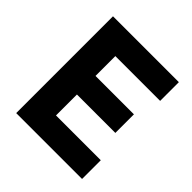

<svg xmlns="http://www.w3.org/2000/svg" viewBox="-186 -839 979 979"><g transform="rotate(45 303.5 -349.0)"><path d="M77 0V-698H552V-563H229V-420H506V-286H229V-135H552V0Z"/></g></svg>

Font: Anuphan
Style: Bold
Weight: 700
Designer: Mike Abbink, Paul van der Laan, Pieter van Rosmalen, Mint Tantisuwanna
Foundry: Bold Monday; Cadson Demak
Version: Version 3.002;hotconv 1.0.109;makeotfexe 2.5.65596